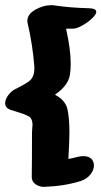

<svg xmlns="http://www.w3.org/2000/svg" viewBox="-20 -712 393 744"><path d="M353 -666Q353 -656 336.5 -640.5Q320 -625 298.5 -613Q277 -601 264 -601H236Q254 -520 254 -465Q254 -443 251 -423Q245 -381 193 -345Q235 -323 242 -286Q249 -250 249 -202Q249 -164 245 -96Q257 -98 281 -104Q293 -107 303 -107Q323 -107 333.5 -97Q344 -87 344 -71Q344 -53 330.5 -36Q317 -19 294 -11Q232 9 153 12Q134 13 118.5 2.5Q103 -8 103 -26Q104 -84 104 -200Q104 -208 105 -215Q106 -222 106 -229Q106 -245 98 -256Q91 -264 58.5 -274.5Q26 -285 19 -287Q0 -295 0 -312Q0 -327 11.5 -342.5Q23 -358 36 -365L61 -378Q82 -389 92.5 -397Q103 -405 108.5 -418.5Q114 -432 113 -454Q107 -536 87 -623Q86 -626 86 -631Q86 -657 117 -674.5Q148 -692 179 -692Q187 -692 191 -691Q250 -682 326 -680Q353 -679 353 -666Z"/></svg>

Font: Sedgwick Ave Display
Style: Regular
Weight: 400
Designer: Kevin Burke, Pedro Vergani
Foundry: Google, Inc.
Version: Version 1.000